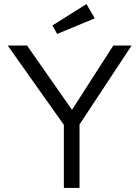

<svg xmlns="http://www.w3.org/2000/svg" viewBox="-20 -924 685 944"><path d="M294 0V-310L18 -700H113L334 -384L537 -700H627L371 -312V0ZM261 -757 238 -799 405 -904 446 -834Z"/></svg>

Font: Lexend Deca Light
Style: Regular
Weight: 300
Designer: Bonnie Shaver-Troup, Thomas Jockin
Foundry: Lexend
Version: Version 1.008; ttfautohint (v1.8.4.7-5d5b)